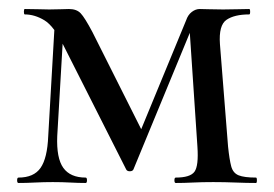

<svg xmlns="http://www.w3.org/2000/svg" viewBox="-20 -406 609 426"><path d="M87 -104 102 -364 122 -361 107 -104Q105 -55 120.5 -33.5Q136 -12 170 -12Q173 -12 173 -6Q173 0 170 0Q154 0 136 -1Q118 -2 97 -2Q77 -2 57.5 -1Q38 0 21 0Q18 0 18 -6Q18 -12 21 -12Q55 -12 70 -33.5Q85 -55 87 -104ZM548 -12Q550 -12 550 -6Q550 0 548 0Q528 0 503 -1Q478 -2 453 -2Q428 -2 408 -1Q388 0 370 0Q367 0 367 -6Q367 -12 370 -12Q402 -12 411.5 -25Q421 -38 418 -81L400 -350L418 -374L276 -30Q274 -26 268 -26Q262 -26 260 -30L122 -303Q100 -348 78.5 -361Q57 -374 35 -374Q33 -374 33 -380Q33 -386 35 -386Q52 -386 66 -385.5Q80 -385 89 -385Q103 -385 115 -385.5Q127 -386 133 -386Q150 -386 159 -376.5Q168 -367 185 -335L300 -106L268 -58L393 -361Q397 -373 405.5 -379.5Q414 -386 423 -386Q429 -386 444 -385.5Q459 -385 475 -385Q495 -385 507 -385.5Q519 -386 533 -386Q535 -386 535 -380Q535 -374 533 -374Q500 -374 482.5 -362Q465 -350 468 -308L486 -81Q489 -52 493 -37Q497 -22 509.5 -17Q522 -12 548 -12Z"/></svg>

Font: Cormorant Medium
Style: Regular
Weight: 500
Designer: Christian Thalmann (Catharsis Fonts)
Foundry: Catharsis Fonts
Version: Version 4.000